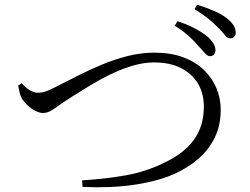

<svg xmlns="http://www.w3.org/2000/svg" viewBox="-20 -814 1040 800"><path d="M805.7 -623.4Q789.7 -642.7 766.1 -664.1Q742.5 -685.5 707.6 -707L719.9 -725.3Q757.9 -713.4 787.7 -697.8Q817.5 -682.2 837.7 -667.2Q876.3 -635.5 877.5 -607.8Q878.5 -595.6 872.8 -588.2Q867.2 -580.8 856.8 -580Q844.4 -579.2 833.3 -592.9Q822.2 -606.6 805.7 -623.4ZM888.7 -699Q870.9 -717.6 848.1 -736.1Q825.3 -754.6 790.6 -775.9L801.1 -794.2Q840.4 -782.3 871 -768.8Q901.6 -755.4 921.5 -740.8Q940.9 -726 951 -711.6Q961.1 -697.2 962.1 -681Q963.1 -669.5 956.7 -661.9Q950.4 -654.4 938.9 -654.4Q927.8 -653.6 917.2 -667.5Q906.6 -681.4 888.7 -699ZM70.4 -467Q86.3 -449.1 103.9 -438.3Q121.5 -427.6 137.2 -427.6Q147.2 -427.6 157.2 -429.4Q167.3 -431.2 183.4 -438.1Q199.5 -445.1 225.5 -458.6Q261.1 -477 306.6 -499.8Q352.1 -522.7 404.2 -544.5Q456.4 -566.4 511.7 -580.5Q567.1 -594.6 623.2 -594.6Q691.4 -594.6 743.2 -575.4Q794.9 -556.1 829.6 -522.5Q864.3 -488.8 882 -446.4Q899.6 -403.9 899.6 -357.4Q899.6 -292.6 875.6 -242.5Q851.6 -192.4 809.5 -155.1Q767.5 -117.8 712.7 -92.2Q679.8 -76.6 636.7 -64.5Q593.6 -52.4 543.6 -44.8Q493.5 -37.2 438.2 -34.8Q382.8 -32.5 324.1 -35.1L321.9 -62.4Q421.7 -68.7 504.8 -83.6Q587.8 -98.4 663.4 -135.4Q747.7 -175.3 788.5 -232.3Q829.4 -289.2 829.4 -369.3Q829.4 -425.4 804.2 -466.8Q779 -508.2 732.7 -531.1Q686.4 -553.9 622.4 -553.9Q586.1 -553.9 548.5 -544.4Q510.8 -534.8 474.1 -519.4Q437.3 -504 403.7 -485.6Q370.1 -467.3 341.5 -449.4Q312.8 -431.4 290.1 -417.6Q235 -382.7 208.7 -362.9Q182.4 -343.1 160 -343.1Q144.9 -343.1 127.2 -352.3Q109.5 -361.4 94.9 -375.2Q80.3 -388.9 72.1 -401.3Q65.1 -413.8 61.8 -428.1Q58.6 -442.4 55.6 -457.2Z"/></svg>

Font: Noto Serif JP
Style: Regular
Weight: 200
Designer: Ryoko NISHIZUKA 西塚涼子 (kana & ideographs); Frank Grießhammer (Latin, Greek & Cyrillic); Wenlong ZHANG 张文龙 (bopomofo); San
Foundry: Adobe
Version: Version 2.001;hotconv 1.1.0;makeotfexe 2.6.0